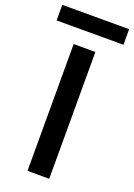

<svg xmlns="http://www.w3.org/2000/svg" viewBox="-237 -933 696 996"><g transform="rotate(20 110.5 -435.5)"><path d="M51 0V-700H171V0ZM-74 -785V-871H295V-785Z"/></g></svg>

Font: DM Sans 36pt SemiBold
Style: Regular
Weight: 600
Designer: Colophon Foundry, Jonny Pinhorn
Foundry: Colophon Foundry
Version: Version 4.004;gftools[0.9.30]